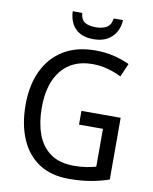

<svg xmlns="http://www.w3.org/2000/svg" viewBox="-99 -992 858 1075"><g transform="rotate(10 330.5 -454.0)"><path d="M371 -377H594V-26Q541 -8 486.5 1Q432 10 367 10Q264 10 195.5 -36Q127 -82 92 -164.5Q57 -247 57 -358Q57 -467 95.5 -549.5Q134 -632 208.5 -678Q283 -724 390 -724Q445 -724 494 -712.5Q543 -701 585 -681L552 -605Q516 -623 474 -634.5Q432 -646 388 -646Q274 -646 211.5 -570Q149 -494 149 -357Q149 -273 172.5 -207.5Q196 -142 247.5 -104.5Q299 -67 383 -67Q423 -67 452.5 -72Q482 -77 507 -84V-299H371ZM512 -918Q509 -858 471 -821Q433 -784 367 -784Q300 -784 264.5 -819.5Q229 -855 226 -918H280Q284 -879 306.5 -865.5Q329 -852 369 -852Q405 -852 429.5 -866Q454 -880 459 -918Z"/></g></svg>

Font: Noto Sans Thai SemCond
Style: Regular
Weight: 400
Width: 4
Designer: Monotype Design Team
Foundry: Monotype Imaging Inc.
Version: Version 2.002; ttfautohint (v1.8.4.7-5d5b)